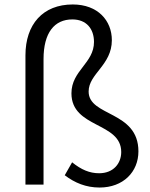

<svg xmlns="http://www.w3.org/2000/svg" viewBox="-20 -827 673 860"><path d="M426 13C532 13 600 -57 600 -149C600 -332 377 -304 377 -417C377 -497 481 -535 481 -647C481 -735 418 -807 306 -807C172 -807 94 -718 94 -579V0H175V-562C175 -681 224 -740 304 -740C367 -740 401 -698 401 -639C401 -544 300 -511 300 -409C300 -252 523 -281 523 -146C523 -96 489 -51 424 -51C381 -51 344 -67 303 -100L270 -42C315 -8 365 13 426 13Z"/></svg>

Font: ChiuKong Gothic CL Normal
Style: Regular
Weight: 350
Designer: Ryoko NISHIZUKA 西塚涼子 (kana, bopomofo & ideographs); Paul D. Hunt (Latin, Greek & Cyrillic); Sandoll Communications 산돌커뮤니
Foundry: Adobe
Version: Version 1.300